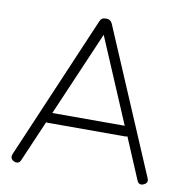

<svg xmlns="http://www.w3.org/2000/svg" viewBox="-74 -703 744 773"><g transform="rotate(10 298.5 -316.5)"><path d="M61 -13Q53 6 33 -2Q15 -11 22 -30L273 -617Q279 -633 297 -633H300Q317 -633 324 -617L574 -30Q583 -11 563 -2Q544 6 536 -13L465 -181Q462 -179 455 -179H140Q135 -179 133 -180ZM300 -567 151 -221H447Z"/></g></svg>

Font: Jura Light
Style: Regular
Weight: 300
Designer: Daniel Johnson, Alexei Vanyashin
Foundry: Daniel Johnson
Version: Version 5.103